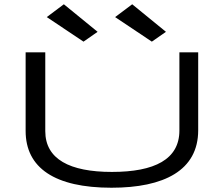

<svg xmlns="http://www.w3.org/2000/svg" viewBox="-20 -868 1040 899"><path d="M371 -673 437 -719 279 -848 199 -788ZM691 -673 757 -719 599 -848 519 -788ZM502 11C748 11 908 -70 908 -258V-623H820V-257C820 -122 704 -63 504 -63C306 -63 192 -123 192 -254V-623H100V-255C100 -82 236 11 502 11Z"/></svg>

Font: Inconsolata UltraExpanded
Style: Regular
Weight: 400
Width: 9
Monospace: yes
Designer: Raph Levien, Cyreal, Brenton Simpson
Foundry: Raph Levien, Cyreal, Google
Version: Version 3.100